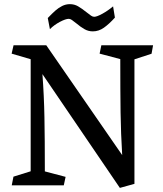

<svg xmlns="http://www.w3.org/2000/svg" viewBox="-20 -894 785 926"><path d="M127.9 -67.9V-608.4L36.1 -635.3L45.4 -675.8H203.1L569.3 -146Q563 -249 561.5 -351.8Q560.1 -454.6 560.1 -608.9L460.4 -635.3L468.8 -675.8H718.3L710.9 -634.8L628.4 -607.9V-7.3L558.1 12.2L184.6 -536.6Q192.4 -432.6 194.3 -328.1Q196.3 -223.6 196.3 -67.4L296.4 -41L287.6 0H36.6L44.9 -42ZM210.4 -807.1Q231.4 -829.1 246.6 -842.5Q261.7 -856 279.5 -865Q297.4 -874 316.9 -874Q338.4 -874 356.2 -863.8Q374 -853.5 397.9 -834.5Q411.1 -823.7 419.2 -818.4Q427.2 -813 434.1 -813Q447.3 -813 474.1 -827.9Q501 -842.8 525.4 -863.3L534.2 -809.1Q505.9 -777.8 481 -760.3Q456.1 -742.7 427.7 -742.7Q406.2 -742.7 387.7 -753.2Q369.1 -763.7 347.7 -781.7Q334.5 -792.5 326.4 -797.9Q318.4 -803.2 311.5 -803.2Q296.9 -803.2 269 -788.6Q241.2 -773.9 220.7 -753.4Z"/></svg>

Font: Vesper Libre
Style: Regular
Weight: 400
Designer: Robert Keller & Kimya Gandhi
Foundry: Mota Italic
Version: Version 1.058